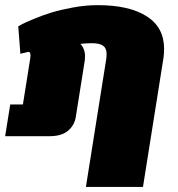

<svg xmlns="http://www.w3.org/2000/svg" viewBox="-37 -537 702 757"><path d="M-16.7 0 3.3 -125H53.3L82.5 -308.3Q85.8 -332.5 75 -332.5Q53.3 -327.5 43.3 -325L35 -433.3Q40.8 -436.7 51.7 -442.5Q62.5 -448.3 96.7 -462.5Q130.8 -476.7 165.8 -487.5Q200.8 -498.3 250.8 -507.5Q300.8 -516.7 348.3 -516.7Q472.5 -516.7 541.2 -472.9Q610 -429.2 610 -344.2Q610 -326.7 607.5 -308.3L526.7 200H301.7L382.5 -308.3Q383.3 -314.2 383.3 -324.2Q383.3 -346.7 369.6 -356.7Q355.8 -366.7 325 -366.7Q307.5 -366.7 280 -364.2Q298.3 -344.2 298.3 -315Q298.3 -305 297.5 -300L261.7 -75Q255.8 -41.7 230.4 -20.8Q205 0 158.3 0Z"/></svg>

Font: BoonTook
Style: Italic
Weight: 400
Italic angle: -9°
Designer: Sungsit Sawaiwan
Foundry: FontUni
Version: Version 3.0